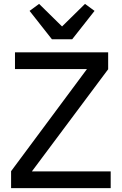

<svg xmlns="http://www.w3.org/2000/svg" viewBox="-20 -967 626 987"><path d="M549 0H37V-87L427 -612H57V-698H536V-611L144 -86H549ZM247 -765 132 -911 181 -947 299 -831 417 -947 466 -911 351 -765Z"/></svg>

Font: IBM Plex Sans Text
Style: Regular
Weight: 450
Designer: Mike Abbink, Paul van der Laan, Pieter van Rosmalen
Foundry: Bold Monday
Version: Version 3.005